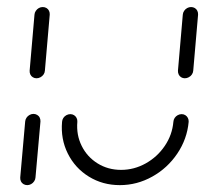

<svg xmlns="http://www.w3.org/2000/svg" viewBox="-20 -539 597 559"><path d="M59.3 0Q53.3 0 48.3 -3Q43.3 -5.9 40.9 -11.1Q38.5 -16.3 38.9 -22.2L53.3 -185.2Q53.7 -191.1 57.2 -196.3Q60.7 -201.5 66.1 -204.4Q71.5 -207.4 77.4 -207.4Q83.3 -207.4 88.3 -204.4Q93.3 -201.5 95.7 -196.3Q98.1 -191.1 97.8 -185.2L83.3 -22.2Q83 -16.3 79.4 -11.1Q75.9 -5.9 70.6 -3Q65.2 0 59.3 0ZM86.3 -311.1Q80.4 -311.1 75.6 -314.1Q70.7 -317 68.3 -322.2Q65.9 -327.4 66.3 -333.3L80.4 -496.3Q80.7 -502.2 84.3 -507.4Q87.8 -512.6 93.1 -515.6Q98.5 -518.5 104.4 -518.5Q110.4 -518.5 115.4 -515.6Q120.4 -512.6 122.8 -507.4Q125.2 -502.2 124.8 -496.3L110.7 -333.3Q110.4 -327.4 106.9 -322.2Q103.3 -317 97.8 -314.1Q92.2 -311.1 86.3 -311.1ZM508.9 -206.7Q514.8 -206.7 519.6 -203.7Q524.4 -200.7 527 -195.6Q529.6 -190.4 529.3 -184.4Q524.8 -134.4 496.3 -92Q467.8 -49.6 423.3 -24.8Q378.9 0 328.9 0Q278.9 0 238.7 -24.8Q198.5 -49.6 177.4 -92Q156.3 -134.4 160.7 -184.4Q161.1 -190.4 164.4 -195.6Q167.8 -200.7 173.3 -203.7Q178.9 -206.7 184.8 -206.7Q190.7 -206.7 195.6 -203.7Q200.4 -200.7 203 -195.6Q205.6 -190.4 205.2 -184.4Q201.9 -146.3 217.8 -114.3Q233.7 -82.2 264.1 -63.3Q294.4 -44.4 332.6 -44.4Q370.4 -44.4 404.3 -63.3Q438.1 -82.2 459.8 -114.3Q481.5 -146.3 484.8 -184.4Q485.2 -190.4 488.5 -195.6Q491.9 -200.7 497.4 -203.7Q503 -206.7 508.9 -206.7ZM518.1 -311.1Q512.2 -311.1 507.4 -314.1Q502.6 -317 500.2 -322.2Q497.8 -327.4 498.1 -333.3L512.2 -496.3Q512.6 -502.2 516.1 -507.4Q519.6 -512.6 525 -515.6Q530.4 -518.5 536.3 -518.5Q542.2 -518.5 547.2 -515.6Q552.2 -512.6 554.6 -507.4Q557 -502.2 556.7 -496.3L542.6 -333.3Q542.2 -327.4 538.7 -322.2Q535.2 -317 529.6 -314.1Q524.1 -311.1 518.1 -311.1Z"/></svg>

Font: 26F Galaxy Sans Oblique
Style: Regular
Weight: 400
Italic angle: -5°
Designer: C₂₉H₂₅N₃O₅
Version: Version 1.200;FEAKit 1.0